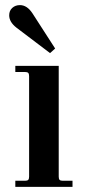

<svg xmlns="http://www.w3.org/2000/svg" viewBox="-20 -732 336 752"><path d="M40 0H264V-24H226C220 -24 215.8 -25.2 213.5 -27.5C211.2 -29.8 210 -34 210 -40V-474H40V-450H78C84 -450 88.2 -448.8 90.5 -446.5C92.8 -444.2 94 -440 94 -434V-40C94 -34 92.8 -29.8 90.5 -27.5C88.2 -25.2 84 -24 78 -24H40ZM16 -672C16 -654.7 25.3 -638.7 44 -624L176 -524L196 -542L107 -680C93 -701.3 76.7 -712 58 -712C46 -712 36 -708.3 28 -701C20 -693.7 16 -684 16 -672Z"/></svg>

Font: Km Standard TT
Style: Bold
Weight: 700
Designer: Alexey Kryukov <alexios@thessalonica.org.ru>
Version: Version 2.0.2